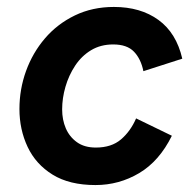

<svg xmlns="http://www.w3.org/2000/svg" viewBox="-20 -523 563 553"><path d="M255 10Q180 10 131.5 -20Q83 -50 59.5 -100Q36 -150 36 -209Q36 -266 55 -318.5Q74 -371 109.5 -412.5Q145 -454 195.5 -478.5Q246 -503 308 -503Q385 -503 436.5 -465.5Q488 -428 505 -354L393 -318Q386 -353 366 -374Q346 -395 306 -395Q270 -395 242.5 -378.5Q215 -362 196.5 -334Q178 -306 168.5 -273Q159 -240 159 -208Q159 -178 169.5 -153.5Q180 -129 201.5 -113.5Q223 -98 256 -98Q301 -98 328.5 -121.5Q356 -145 372 -182L475 -132Q439 -59 381 -24.5Q323 10 255 10Z"/></svg>

Font: Hanken Grotesk
Style: Bold Italic
Weight: 700
Italic angle: -8°
Designer: Alfredo Marco Pradil
Foundry: Hanken Design Co.
Version: Version 3.013